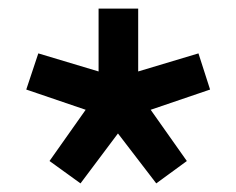

<svg xmlns="http://www.w3.org/2000/svg" viewBox="-20 -710 549 446"><path d="M41 -502 69 -586 209 -544V-690H301V-544L441 -586L468 -502L330 -455L414 -336L343 -284L254 -400L167 -284L95 -336L179 -455Z"/></svg>

Font: Oxanium SemiBold
Style: Regular
Weight: 600
Designer: Severin Meyer
Version: Version 2.000